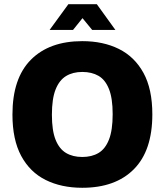

<svg xmlns="http://www.w3.org/2000/svg" viewBox="-20 -876 780 910"><path d="M370 14Q271 14 196.5 -23Q122 -60 80.5 -137Q39 -214 39 -333Q39 -505 126.5 -593Q214 -681 370 -681Q469 -681 543.5 -644Q618 -607 660 -530.5Q702 -454 702 -334Q702 -162 614.5 -74Q527 14 370 14ZM370 -132Q415 -132 447 -151Q479 -170 496.5 -214.5Q514 -259 514 -335Q514 -410 496.5 -454Q479 -498 447 -516.5Q415 -535 370 -535Q325 -535 293 -515.5Q261 -496 243.5 -452Q226 -408 226 -332Q226 -257 243.5 -213.5Q261 -170 293 -151Q325 -132 370 -132ZM215 -734 304 -856H439L527 -734H417L371 -790L326 -734Z"/></svg>

Font: Maven Pro ExtraBold
Style: Regular
Weight: 800
Designer: Joe Prince
Foundry: Joe Prince
Version: Version 2.100